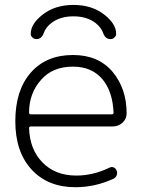

<svg xmlns="http://www.w3.org/2000/svg" viewBox="-20 -782 585 790"><path d="M107.4 -261.7Q99.6 -261.7 99.6 -254.9Q102.5 -168 153.3 -115.2Q206.1 -59.6 293.9 -59.6Q362.3 -59.6 429.7 -91.8Q438.5 -96.7 447.3 -93.3Q456.1 -89.8 460 -80.1Q463.9 -70.3 460 -60.5Q456.1 -50.8 447.3 -46.9Q372.1 -11.7 290 -11.7Q176.8 -11.7 109.9 -84.5Q43 -157.2 43 -283.2Q43 -410.2 106.4 -482.9Q169.9 -555.7 280.3 -555.7Q384.8 -555.7 443.4 -486.3Q501 -417 501 -315.4Q501 -293.9 485.4 -278.3Q467.8 -261.7 443.4 -261.7ZM99.6 -318.4Q99.6 -311.5 107.4 -311.5H439.5Q447.3 -311.5 447.3 -318.4Q443.4 -405.3 402.3 -455.1Q358.4 -507.8 280.3 -507.8Q197.3 -507.8 150.4 -455.1Q99.6 -399.4 99.6 -318.4ZM160.2 -646.5Q151.4 -621.1 129.9 -621.1Q119.1 -621.1 112.3 -628.9Q106.4 -634.8 106.4 -642.6Q106.4 -683.6 155.3 -721.7Q206.1 -761.7 282.2 -761.7Q358.4 -761.7 409.2 -721.7Q458 -683.6 458 -642.6Q458 -634.8 452.1 -628.9Q445.3 -621.1 434.6 -621.1Q413.1 -621.1 404.3 -646.5Q396.5 -668.9 373 -687.5Q336.9 -714.8 282.2 -714.8Q227.5 -714.8 191.4 -687.5Q168 -668.9 160.2 -646.5Z"/></svg>

Font: Gen Jyuu Gothic Light
Style: Regular
Weight: 200
Designer: [Source Han Sans]
Ryoko NISHIZUKA  (kana & ideographs); Paul D. Hunt (Latin, Greek & Cyrillic); Wenlong ZHANG  (bopomofo
Version: Version 1.002.20150607